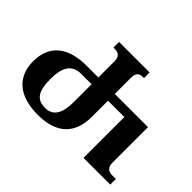

<svg xmlns="http://www.w3.org/2000/svg" viewBox="-138 -990 1280 1280"><g transform="rotate(45 501.5 -350.5)"><path d="M317 13C497 13 581 -78 581 -233V-385H735V0H987V-53H951C919 -53 894 -69 894 -111V-449H581V-604C581 -647 603 -661 629 -661H644V-714H356V-661H375C398 -661 426 -647 426 -604V-449H316C130 -449 42 -361 42 -219C42 -72 137 13 317 13ZM319 -54C242 -54 207 -96 207 -216C207 -330 244 -385 329 -385H426V-215C426 -112 393 -54 319 -54Z"/></g></svg>

Font: Noto Serif Georgian Bold
Style: Regular
Weight: 700
Designer: Monotype Design Team, Akaki Razmadze
Foundry: Google LLC
Version: Version 2.003